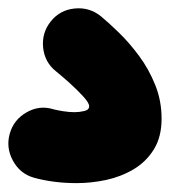

<svg xmlns="http://www.w3.org/2000/svg" viewBox="-20 -103 401 452"><path d="M99.6 -52.7Q121.1 -79.6 155.8 -83Q190.4 -86.4 217.3 -64.9Q236.3 -49.3 260.7 -25.4Q285.2 -1.5 307.9 29.3Q330.6 60.1 345.5 97.2Q360.4 134.3 360.4 176.3Q360.4 219.2 342.3 248.5Q324.2 277.8 294.7 295.4Q265.1 313 230 320.6Q194.8 328.1 160.6 328.1Q132.3 328.1 106.7 324.7Q81.1 321.3 60.1 315.4Q27.3 306.2 10.5 275.4Q-6.3 244.6 2.9 211.9Q12.2 178.7 42.7 161.4Q73.2 144 106 154.3Q112.8 156.2 127.9 158.7Q143.1 161.1 155.3 161.1Q166.5 161.1 178.2 158.4Q189.9 155.8 189.9 147Q189.9 139.2 175.3 123.3Q160.6 107.4 142.1 90.8Q123.5 74.2 111.8 64.9Q85 43.5 81.5 8.8Q78.1 -25.9 99.6 -52.7Z"/></svg>

Font: Mikhak-DS2-FD Black
Style: Regular
Weight: 900
Designer: Amin Abedi
Version: Version 3.2